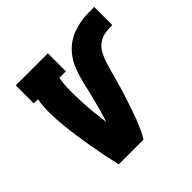

<svg xmlns="http://www.w3.org/2000/svg" viewBox="-141 -661 791 791"><g transform="rotate(-45 254.5 -265.0)"><path d="M122 0Q114 -34 107 -69Q100 -104 94 -138.5Q88 -173 83 -208.5Q78 -244 74.5 -279.5Q71 -315 70.5 -351.5Q70 -388 76 -425H52V-530H239V-425H201Q195 -391 195 -357.5Q195 -324 196.5 -290.5Q198 -257 201.5 -224Q205 -191 209 -159Q223 -203 234.5 -247Q246 -291 256 -336V-337Q262 -358 268 -379Q274 -400 284 -420.5Q294 -441 308.5 -459Q323 -477 341.5 -490.5Q360 -504 380.5 -512Q401 -520 423 -524.5Q445 -529 466.5 -529.5Q488 -530 509 -530V-425Q488 -425 466 -421.5Q444 -418 426 -404Q408 -390 398 -369.5Q388 -349 381.5 -328.5Q375 -308 369.5 -287Q364 -266 358 -245Q352 -224 346 -203.5Q340 -183 333 -162.5Q326 -142 319 -121Q312 -100 304 -79.5Q296 -59 287 -39Q278 -19 266 0Z"/></g></svg>

Font: Iosevka Curly Slab XBdObl
Style: Regular
Weight: 800
Italic angle: -9°
Monospace: yes
Designer: Belleve Invis
Foundry: Belleve Invis
Version: Version 11.1.0; ttfautohint (v1.8.3)